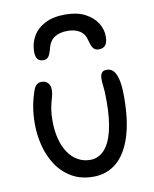

<svg xmlns="http://www.w3.org/2000/svg" viewBox="-89 -864 756 941"><g transform="rotate(-10 289.0 -393.5)"><path d="M300 10Q238 10 192.5 -16.5Q147 -43 117.5 -87.5Q88 -132 74.5 -186Q61 -240 61 -294Q61 -342 68.5 -383Q76 -424 90 -462Q96 -477 105.5 -484.5Q115 -492 130 -492Q149 -492 160.5 -479.5Q172 -467 172 -446Q172 -430 168.5 -416.5Q165 -403 160.5 -387Q156 -371 152.5 -349Q149 -327 149 -293Q149 -244 159.5 -204Q170 -164 189.5 -135Q209 -106 237 -90Q265 -74 298 -74Q339 -74 368 -104.5Q397 -135 412 -195Q427 -255 427 -344Q427 -372 426 -390.5Q425 -409 423 -423.5Q421 -438 421 -454Q421 -474 428.5 -484.5Q436 -495 453 -495Q473 -495 486 -482Q499 -469 507 -437.5Q515 -406 515 -350Q515 -229 488.5 -149Q462 -69 414 -29.5Q366 10 300 10ZM301 -797Q358 -797 397.5 -777Q437 -757 457.5 -725Q478 -693 478 -657Q478 -626 466.5 -613Q455 -600 434 -600Q417 -600 407.5 -611Q398 -622 390 -653Q383 -685 358.5 -700.5Q334 -716 298 -716Q260 -716 235 -701Q210 -686 200 -652Q192 -619 183 -607Q174 -595 157 -595Q138 -595 128.5 -606.5Q119 -618 119 -643Q119 -685 139 -720Q159 -755 199.5 -776Q240 -797 301 -797Z"/></g></svg>

Font: Shantell Sans
Style: Regular
Weight: 400
Designer: Stephen Nixon, Anya Danilova, Shantell Martin
Foundry: Arrow Type
Version: Version 1.008;[ac192a2d6]